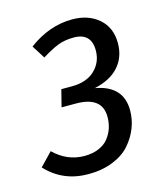

<svg xmlns="http://www.w3.org/2000/svg" viewBox="-92 -606 591 686"><g transform="rotate(-15 203.0 -262.5)"><path d="M237.8 -537.1Q297.4 -537.1 335.7 -503.9Q374 -470.7 374 -413.1Q374 -361.8 343.3 -326.9Q312.5 -292 252.9 -278.8Q354 -260.7 354 -169.9Q354 -136.2 341.8 -105Q329.6 -73.7 306.2 -46.9Q282.7 -20 242.7 -3.9Q202.6 12.2 151.9 12.2Q57.6 12.2 -3.9 -54.2L42 -102.1Q91.3 -54.2 154.8 -54.2Q185.1 -54.2 208 -64Q231 -73.7 244.1 -90.6Q257.3 -107.4 263.7 -127Q270 -146.5 270 -168Q270 -243.2 172.9 -243.2H120.1L136.2 -306.2H174.8Q229.5 -306.2 260.3 -335.4Q291 -364.7 291 -408.2Q291 -473.1 226.1 -473.1Q192.9 -473.1 167 -462.9Q141.1 -452.6 106.9 -431.2L76.2 -480Q152.8 -537.1 237.8 -537.1Z"/></g></svg>

Font: Fira Sans Compressed Book
Style: Italic
Weight: 350
Width: 3
Italic angle: -8°
Designer: Carrois Corporate & Edenspiekermann AG
Foundry: Carrois Corporate GbR & Edenspiekermann AG
Version: Version 4.203;PS 004.203;hotconv 1.0.88;makeotf.lib2.5.64775